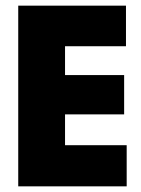

<svg xmlns="http://www.w3.org/2000/svg" viewBox="-20 -659 500 679"><path d="M44.5 0V-639H210V0ZM123.5 0V-145.5H428V0ZM149 -254.5V-393.5H419V-254.5ZM123.5 -495.5V-639H425.5V-495.5Z"/></svg>

Font: Anek Odia SemiCondensed ExtraBold
Style: Regular
Weight: 800
Width: 4
Designer: Yesha Goshar & Mahesh Sahu (Odia), Yesha Goshar (Latin)
Foundry: Ek Type
Version: Version 1.003